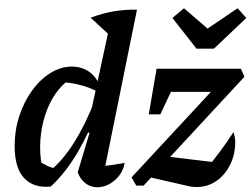

<svg xmlns="http://www.w3.org/2000/svg" viewBox="-20 -786 1063 813"><path d="M415 -30 393 -81Q424 -83 451.5 -87Q479 -91 508 -96Q502 -64 483.5 -41Q465 -18 441 -5.5Q417 7 392 7Q365 7 343 -9Q321 -25 309 -56L359 -223L347 -228L452 -713L560 -745ZM195 4Q122 11 82 -32Q42 -75 42 -168Q42 -234 61.5 -294Q81 -354 115 -401.5Q149 -449 193 -476.5Q237 -504 284 -504Q325 -504 355.5 -483.5Q386 -463 401 -426L400 -394Q332 -433 235 -439L275 -450Q241 -427 214 -387.5Q187 -348 171 -298Q155 -248 151 -193.5Q147 -139 157 -86L141 -106Q160 -94 179 -84.5Q198 -75 220 -72L198 -68Q249 -111 295 -184.5Q341 -258 383 -364L404 -345Q360 -229 310 -143Q260 -57 195 4ZM446 -635 364 -711Q414 -730 461.5 -738Q509 -746 560 -745ZM506 -766H507V-765ZM557 0 537 -35 964 -495H1000L1015 -461L588 0ZM769 0 594 -40 672 -125 906 -97 851 -68Q880 -102 909.5 -141.5Q939 -181 969 -227Q972 -216 974 -205.5Q976 -195 976 -184Q976 -132 954.5 -88.5Q933 -45 896 -19.5Q859 6 812 6Q791 6 769 0ZM610 -302 643 -495H750L659 -302ZM679 -397 643 -495H1000L900 -397ZM812 -580 710 -710 759 -751 859 -665 986 -751 1023 -710 886 -580Z"/></svg>

Font: Piazzolla Thin
Style: Bold Italic
Weight: 700
Italic angle: -11.3°
Version: Version 2.005